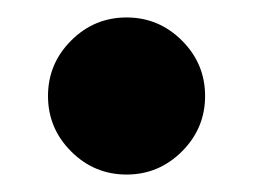

<svg xmlns="http://www.w3.org/2000/svg" viewBox="-20 -186 290 220"><path d="M188.5 -12.5Q162 14 125 14Q88 14 61.5 -12.5Q35 -39 35 -76Q35 -113 61.5 -139.5Q88 -166 125 -166Q162 -166 188.5 -139.5Q215 -113 215 -76Q215 -39 188.5 -12.5Z"/></svg>

Font: Cinzel Decorative Black
Style: Regular
Weight: 900
Designer: Natanael Gama
Version: Version 1.002;PS 001.002;hotconv 1.0.56;makeotf.lib2.0.21325